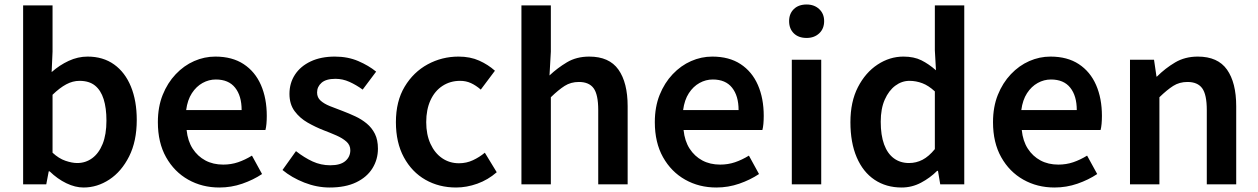

<svg xmlns="http://www.w3.org/2000/svg" viewBox="-20 -821 5601 855"><path d="M352 14Q315 14 275.5 -5Q236 -24 201 -58H197L186 0H83V-797H214V-591L210 -500Q245 -531 286 -550Q327 -569 370 -569Q439 -569 488 -534Q537 -499 563 -435.5Q589 -372 589 -287Q589 -192 555 -124.5Q521 -57 467 -21.5Q413 14 352 14ZM324 -95Q361 -95 390.5 -116.5Q420 -138 437 -180Q454 -222 454 -284Q454 -340 441.5 -379.5Q429 -419 403 -440Q377 -461 334 -461Q304 -461 275 -445.5Q246 -430 214 -399V-141Q242 -115 271.5 -105Q301 -95 324 -95Z M957 14Q880 14 818 -21Q756 -56 719.5 -121Q683 -186 683 -277Q683 -345 704.5 -398.5Q726 -452 762.5 -490.5Q799 -529 844.5 -549Q890 -569 939 -569Q1014 -569 1065 -535.5Q1116 -502 1142 -442.5Q1168 -383 1168 -305Q1168 -286 1166.5 -269.5Q1165 -253 1162 -242H811Q816 -193 838 -159Q860 -125 894.5 -106.5Q929 -88 974 -88Q1009 -88 1040 -98.5Q1071 -109 1102 -128L1147 -46Q1108 -20 1059 -3Q1010 14 957 14ZM809 -331H1056Q1056 -394 1027 -430.5Q998 -467 941 -467Q910 -467 882 -451.5Q854 -436 834.5 -406Q815 -376 809 -331Z M1448 14Q1391 14 1335 -8Q1279 -30 1238 -64L1298 -148Q1335 -119 1372 -102Q1409 -85 1451 -85Q1496 -85 1518 -104Q1540 -123 1540 -152Q1540 -175 1522.5 -190.5Q1505 -206 1477.5 -218Q1450 -230 1421 -241Q1385 -255 1350 -275Q1315 -295 1292 -326Q1269 -357 1269 -403Q1269 -451 1293.5 -488.5Q1318 -526 1363.5 -547.5Q1409 -569 1471 -569Q1529 -569 1575.5 -549Q1622 -529 1655 -502L1595 -422Q1566 -443 1536 -456.5Q1506 -470 1474 -470Q1432 -470 1412 -452.5Q1392 -435 1392 -409Q1392 -387 1407.5 -373Q1423 -359 1449 -348.5Q1475 -338 1505 -327Q1534 -316 1562 -303Q1590 -290 1613 -271Q1636 -252 1649.5 -225Q1663 -198 1663 -159Q1663 -111 1638.5 -71.5Q1614 -32 1566 -9Q1518 14 1448 14Z M2011 14Q1935 14 1874.5 -20.5Q1814 -55 1778.5 -120.5Q1743 -186 1743 -277Q1743 -370 1782 -435Q1821 -500 1884.5 -534.5Q1948 -569 2022 -569Q2074 -569 2114 -551Q2154 -533 2184 -506L2121 -422Q2099 -441 2077 -451Q2055 -461 2029 -461Q1985 -461 1950.5 -438.5Q1916 -416 1897 -374.5Q1878 -333 1878 -277Q1878 -222 1897 -180.5Q1916 -139 1949 -116.5Q1982 -94 2024 -94Q2057 -94 2086 -107.5Q2115 -121 2139 -141L2192 -54Q2153 -20 2105.5 -3Q2058 14 2011 14Z M2302 0V-797H2433V-591L2427 -485Q2462 -518 2504.5 -543.5Q2547 -569 2604 -569Q2693 -569 2734 -511Q2775 -453 2775 -348V0H2644V-331Q2644 -400 2623.5 -428Q2603 -456 2558 -456Q2522 -456 2494.5 -438.5Q2467 -421 2433 -388V0Z M3170 14Q3093 14 3031 -21Q2969 -56 2932.5 -121Q2896 -186 2896 -277Q2896 -345 2917.5 -398.5Q2939 -452 2975.5 -490.5Q3012 -529 3057.5 -549Q3103 -569 3152 -569Q3227 -569 3278 -535.5Q3329 -502 3355 -442.5Q3381 -383 3381 -305Q3381 -286 3379.5 -269.5Q3378 -253 3375 -242H3024Q3029 -193 3051 -159Q3073 -125 3107.5 -106.5Q3142 -88 3187 -88Q3222 -88 3253 -98.5Q3284 -109 3315 -128L3360 -46Q3321 -20 3272 -3Q3223 14 3170 14ZM3022 -331H3269Q3269 -394 3240 -430.5Q3211 -467 3154 -467Q3123 -467 3095 -451.5Q3067 -436 3047.5 -406Q3028 -376 3022 -331Z M3506 0V-555H3637V0ZM3572 -652Q3536 -652 3515 -672.5Q3494 -693 3494 -727Q3494 -760 3515 -780.5Q3536 -801 3572 -801Q3606 -801 3628 -780.5Q3650 -760 3650 -727Q3650 -693 3628 -672.5Q3606 -652 3572 -652Z M3995 14Q3926 14 3874.5 -20.5Q3823 -55 3795 -120.5Q3767 -186 3767 -277Q3767 -368 3800.5 -433Q3834 -498 3888 -533.5Q3942 -569 4003 -569Q4050 -569 4083 -552.5Q4116 -536 4148 -508L4143 -597V-797H4274V0H4167L4157 -60H4153Q4122 -29 4081.5 -7.5Q4041 14 3995 14ZM4028 -95Q4060 -95 4088 -109.5Q4116 -124 4143 -157V-414Q4115 -440 4087 -450.5Q4059 -461 4030 -461Q3996 -461 3967 -439.5Q3938 -418 3920 -377.5Q3902 -337 3902 -279Q3902 -219 3917 -178Q3932 -137 3960.5 -116Q3989 -95 4028 -95Z M4676 14Q4599 14 4537 -21Q4475 -56 4438.5 -121Q4402 -186 4402 -277Q4402 -345 4423.5 -398.5Q4445 -452 4481.5 -490.5Q4518 -529 4563.5 -549Q4609 -569 4658 -569Q4733 -569 4784 -535.5Q4835 -502 4861 -442.5Q4887 -383 4887 -305Q4887 -286 4885.5 -269.5Q4884 -253 4881 -242H4530Q4535 -193 4557 -159Q4579 -125 4613.5 -106.5Q4648 -88 4693 -88Q4728 -88 4759 -98.5Q4790 -109 4821 -128L4866 -46Q4827 -20 4778 -3Q4729 14 4676 14ZM4528 -331H4775Q4775 -394 4746 -430.5Q4717 -467 4660 -467Q4629 -467 4601 -451.5Q4573 -436 4553.5 -406Q4534 -376 4528 -331Z M5012 0V-555H5119L5130 -480H5132Q5169 -517 5213 -543Q5257 -569 5314 -569Q5403 -569 5444 -511Q5485 -453 5485 -348V0H5354V-331Q5354 -400 5333.5 -428Q5313 -456 5268 -456Q5232 -456 5204.5 -438.5Q5177 -421 5143 -388V0Z"/></svg>

Font: Noto Sans TC Thin SemiBold
Style: Regular
Weight: 600
Version: Version 2.004-H2;hotconv 1.0.118;makeotfexe 2.5.65603